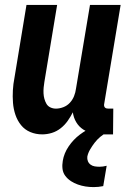

<svg xmlns="http://www.w3.org/2000/svg" viewBox="-20 -540 540 783"><path d="M152 8Q126 8 103.5 -1.5Q81 -11 66 -29.5Q51 -48 43 -71.5Q35 -95 33 -120.5Q31 -146 32.5 -172Q34 -198 39 -223L88 -520H213L161 -206Q159 -195 158 -183Q157 -171 157.5 -159.5Q158 -148 161 -137Q164 -126 169.5 -116.5Q175 -107 185.5 -102Q196 -97 208 -97Q223 -97 238.5 -103Q254 -109 265 -121Q276 -133 282 -148Q288 -163 290 -179L347 -520H472L405 -117Q404 -113 404.5 -109Q405 -105 407.5 -102Q410 -99 414 -98Q418 -97 422 -97H442L441 8H404Q381 8 359.5 4Q338 0 320 -11.5Q302 -23 291 -41.5Q280 -60 277 -82Q268 -64 256 -47Q244 -30 227.5 -17Q211 -4 191.5 2Q172 8 152 8ZM362 223Q345 223 329 220.5Q313 218 297.5 212.5Q282 207 269 198.5Q256 190 246.5 177.5Q237 165 235 149Q233 133 236 116Q241 85 260 57Q279 29 305.5 9Q332 -11 362.5 -23.5Q393 -36 423 -40L417 0Q402 7 389 18Q376 29 366 42Q356 55 347.5 69.5Q339 84 336 99Q335 109 338.5 117.5Q342 126 349.5 131.5Q357 137 366.5 138.5Q376 140 386 140Q393 140 400 139Q407 138 415 136L401 219Q391 221 381.5 222Q372 223 362 223Z"/></svg>

Font: Iosevka Term Curly Extrabold
Style: Italic
Weight: 800
Italic angle: -9°
Designer: Belleve Invis
Foundry: Belleve Invis
Version: Version 32.3.0